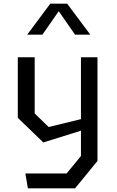

<svg xmlns="http://www.w3.org/2000/svg" viewBox="-20 -826 640 1046"><path d="M132 200 118 119H343L421 24V-114L216 -50L77 -184V-514H169V-208L245 -134L421 -177V-514H511V51L389 200ZM128 -637 254 -806H346L472 -637H389L300 -765L211 -637Z"/></svg>

Font: Moralerspace Krypton JPDOC
Style: Regular
Weight: 400
Version: v0.0.6; ttfautohint (v1.8.4.7-5d5b-dirty) -l 6 -r 45 -G 200 